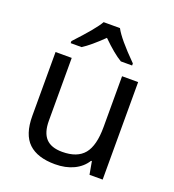

<svg xmlns="http://www.w3.org/2000/svg" viewBox="-140 -874 897 992"><g transform="rotate(20 309.0 -378.0)"><path d="M168 -536.1V-190.9Q168 -126 197 -94.5Q226.1 -63 287.1 -63Q369.6 -63 407.2 -108.9Q444.8 -154.8 444.8 -256.8V-536.1H533.2V0H460.9L448.2 -70.8H443.8Q419.9 -32.2 376 -11.2Q332 9.8 273.9 9.8Q177.2 9.8 128.2 -36.6Q79.1 -83 79.1 -185.1V-536.1ZM474.6 -606H412.6Q368.7 -631.8 303.7 -695.8Q239.7 -633.3 196.8 -606H136.7V-617.2Q236.3 -723.6 259.8 -766.1H349.6Q375 -716.8 474.6 -617.2Z"/></g></svg>

Font: NotoSans
Style: Regular
Weight: 400
Designer: Monotype Design team
Foundry: Monotype Imaging Inc.
Version: Version 1.04